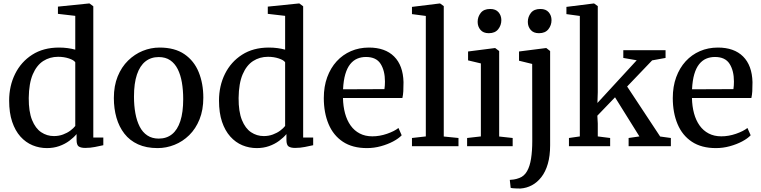

<svg xmlns="http://www.w3.org/2000/svg" viewBox="-20 -839 4370 1102"><path d="M249 11Q206 11 166.8 -5.2Q127.5 -21.5 97.2 -55.2Q67 -89 49.8 -140.2Q32.5 -191.5 32.5 -261.5Q32.5 -346 66.8 -415Q101 -484 165 -525Q229 -566 318.5 -566Q344.5 -566 368.5 -562.8Q392.5 -559.5 412 -554V-748L312.5 -759.5V-801L489.5 -819H494L515.5 -803V-49.5H573V-5.5Q553 -1 525.5 4.5Q498 10 469 10Q445 10 432.2 1.8Q419.5 -6.5 419.5 -36.5V-69.5Q403 -49.5 377.8 -30.8Q352.5 -12 320 -0.5Q287.5 11 249 11ZM289.5 -58Q317.5 -58 341.8 -67Q366 -76 384 -89.5Q402 -103 412 -116V-481.5Q404 -494 375.8 -503.5Q347.5 -513 313.5 -513Q266 -513 228.2 -488.8Q190.5 -464.5 168.2 -412.5Q146 -360.5 145 -276.5Q144.5 -198.5 164 -150.2Q183.5 -102 216.5 -80Q249.5 -58 289.5 -58Z M633.5 -276.5Q633.5 -346.5 655.5 -400.5Q677.5 -454.5 715 -491.2Q752.5 -528 799.2 -547Q846 -566 896 -566Q983 -566 1038.5 -528Q1094 -490 1120.5 -424.8Q1147 -359.5 1147 -278.5Q1147 -208 1125.2 -154Q1103.5 -100 1066 -63.2Q1028.5 -26.5 981.5 -7.8Q934.5 11 884.5 11Q819.5 11 772 -10.8Q724.5 -32.5 694 -71.8Q663.5 -111 648.5 -163.2Q633.5 -215.5 633.5 -276.5ZM891 -43.5Q936 -43.5 967.2 -68.5Q998.5 -93.5 1015 -144Q1031.5 -194.5 1031.5 -270Q1031.5 -321.5 1024 -365.5Q1016.5 -409.5 1000 -442.2Q983.5 -475 956.8 -493.2Q930 -511.5 891 -511.5Q846.5 -511.5 814.8 -486.5Q783 -461.5 766 -411.2Q749 -361 749 -284.5Q749 -233 757 -189Q765 -145 781.8 -112.2Q798.5 -79.5 825.8 -61.5Q853 -43.5 891 -43.5Z M1453.5 11Q1410.5 11 1371.2 -5.2Q1332 -21.5 1301.8 -55.2Q1271.5 -89 1254.2 -140.2Q1237 -191.5 1237 -261.5Q1237 -346 1271.2 -415Q1305.5 -484 1369.5 -525Q1433.5 -566 1523 -566Q1549 -566 1573 -562.8Q1597 -559.5 1616.5 -554V-748L1517 -759.5V-801L1694 -819H1698.5L1720 -803V-49.5H1777.5V-5.5Q1757.5 -1 1730 4.5Q1702.5 10 1673.5 10Q1649.5 10 1636.8 1.8Q1624 -6.5 1624 -36.5V-69.5Q1607.5 -49.5 1582.2 -30.8Q1557 -12 1524.5 -0.5Q1492 11 1453.5 11ZM1494 -58Q1522 -58 1546.2 -67Q1570.5 -76 1588.5 -89.5Q1606.5 -103 1616.5 -116V-481.5Q1608.5 -494 1580.2 -503.5Q1552 -513 1518 -513Q1470.5 -513 1432.8 -488.8Q1395 -464.5 1372.8 -412.5Q1350.5 -360.5 1349.5 -276.5Q1349 -198.5 1368.5 -150.2Q1388 -102 1421 -80Q1454 -58 1494 -58Z M2086 11Q2003 11 1948 -25.5Q1893 -62 1865.8 -127Q1838.5 -192 1838.5 -276.5Q1838.5 -342.5 1858 -395.8Q1877.5 -449 1912.2 -487Q1947 -525 1994.2 -545.5Q2041.5 -566 2097.5 -566Q2190.5 -566 2242 -514.8Q2293.5 -463.5 2296 -367.5Q2296 -337.5 2294.8 -315.2Q2293.5 -293 2289.5 -276.5H1948.5Q1949.5 -228.5 1960.5 -188.2Q1971.5 -148 1992.5 -118.5Q2013.5 -89 2044.8 -72.8Q2076 -56.5 2117 -56.5Q2159 -56.5 2201.5 -71.2Q2244 -86 2267 -104.5L2285.5 -62.5Q2268 -44 2236.5 -27.2Q2205 -10.5 2166 0.2Q2127 11 2086 11ZM1949 -326.5 2186.5 -327.5Q2188 -336.5 2188.8 -349Q2189.5 -361.5 2189.5 -371Q2189.5 -433 2164.5 -472.5Q2139.5 -512 2080.5 -512Q2053 -512 2030.2 -502.2Q2007.5 -492.5 1990 -470.8Q1972.5 -449 1962 -413.5Q1951.5 -378 1949 -326.5Z M2424 -56V-747.5L2344.5 -758V-799.5L2503 -819H2506L2527 -804V-55.5L2611.5 -47V0H2344.5V-47Z M2661 0V-47L2740 -56V-475L2666.5 -492.5V-543.5L2819 -563H2822.5L2845 -546V-55.5L2922.5 -47V0ZM2785 -648.5Q2754 -648.5 2737.8 -667.5Q2721.5 -686.5 2721.5 -713.5Q2721.5 -742.5 2739.2 -765Q2757 -787.5 2793 -787.5H2794Q2825 -787.5 2841.2 -768.8Q2857.5 -750 2857.5 -723.5Q2857.5 -694 2839.5 -671.2Q2821.5 -648.5 2786 -648.5Z M2967.5 243Q2960.5 243 2948.2 242.8Q2936 242.5 2925 241.5Q2914 240.5 2911 239L2906 193.5Q2913.5 193.5 2928.8 191.2Q2944 189 2961 182.5Q2989 172 3005.2 143.2Q3021.5 114.5 3028.2 70.5Q3035 26.5 3035 -29.5L3034.5 -472L2959 -490.5V-543.5L3112 -563H3116L3137.5 -546V-5.5Q3137.5 56 3124.2 101.5Q3111 147 3087.2 177.5Q3063.5 208 3033 224.2Q3002.5 240.5 2967.5 243ZM3073 -648.5Q3042 -648.5 3025.8 -667.5Q3009.5 -686.5 3009.5 -713.5Q3009.5 -742.5 3027.2 -765Q3045 -787.5 3081 -787.5H3082Q3113 -787.5 3129.2 -768.8Q3145.5 -750 3145.5 -723.5Q3145.5 -694 3127.5 -671.2Q3109.5 -648.5 3074 -648.5Z M3245.5 0V-47L3308 -56V-747.5L3231 -758V-799.5L3387 -819H3390L3411 -804V-309.5L3409 -248L3634.5 -493L3557.5 -506.5V-551H3800V-506.5L3723 -492.5L3579.5 -342.5L3769 -55.5L3830.5 -47V0H3588V-47L3650 -56L3510 -280.5L3408.5 -175L3411 -130V-56L3482 -47V0Z M4089 11Q4006 11 3951 -25.5Q3896 -62 3868.8 -127Q3841.5 -192 3841.5 -276.5Q3841.5 -342.5 3861 -395.8Q3880.5 -449 3915.2 -487Q3950 -525 3997.2 -545.5Q4044.5 -566 4100.5 -566Q4193.5 -566 4245 -514.8Q4296.5 -463.5 4299 -367.5Q4299 -337.5 4297.8 -315.2Q4296.5 -293 4292.5 -276.5H3951.5Q3952.5 -228.5 3963.5 -188.2Q3974.5 -148 3995.5 -118.5Q4016.5 -89 4047.8 -72.8Q4079 -56.5 4120 -56.5Q4162 -56.5 4204.5 -71.2Q4247 -86 4270 -104.5L4288.5 -62.5Q4271 -44 4239.5 -27.2Q4208 -10.5 4169 0.2Q4130 11 4089 11ZM3952 -326.5 4189.5 -327.5Q4191 -336.5 4191.8 -349Q4192.5 -361.5 4192.5 -371Q4192.5 -433 4167.5 -472.5Q4142.5 -512 4083.5 -512Q4056 -512 4033.2 -502.2Q4010.5 -492.5 3993 -470.8Q3975.5 -449 3965 -413.5Q3954.5 -378 3952 -326.5Z"/></svg>

Font: Merriweather 28pt
Style: Regular
Weight: 400
Version: Version 2.100